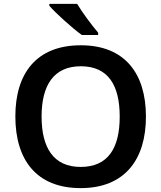

<svg xmlns="http://www.w3.org/2000/svg" viewBox="-20 -1009 830 988"><path d="M377 -989H234V-979C266 -942 352 -864 401 -829H485V-841C453 -878 404 -944 377 -989ZM731 -409C731 -631 622 -776 396 -776C166 -776 59 -630 59 -410C59 -188 166 -41 395 -41C622 -41 731 -188 731 -409ZM194 -409C194 -570 256 -668 396 -668C537 -668 596 -570 596 -409C596 -248 537 -150 395 -150C256 -150 194 -248 194 -409Z"/></svg>

Font: Noto Sans Tamil UI SemiBold
Style: Regular
Weight: 600
Designer: Jelle Bosma - Monotype Design Team
Foundry: Monotype Imaging Inc.
Version: Version 2.004